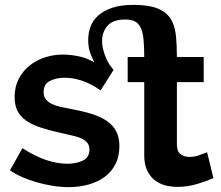

<svg xmlns="http://www.w3.org/2000/svg" viewBox="-20 -758 905 788"><path d="M856 -27Q829 -15 789.5 -3Q750 9 709 9Q681 9 656 2Q631 -5 612.5 -20.5Q594 -36 583 -60.5Q572 -85 572 -120V-421H504V-524H572Q572 -567 569 -596.5Q566 -626 557.5 -644Q549 -662 534 -670Q519 -678 494 -678Q444 -678 421.5 -652.5Q399 -627 399 -590Q399 -571 404 -552.5Q409 -534 416 -518Q423 -502 431.5 -490Q440 -478 446 -471L393 -387Q351 -416 314.5 -427.5Q278 -439 246 -439Q211 -439 185 -426Q159 -413 159 -380Q159 -362 168 -350.5Q177 -339 192.5 -331.5Q208 -324 228 -319.5Q248 -315 270 -311Q319 -302 356 -290.5Q393 -279 418.5 -261.5Q444 -244 457 -219Q470 -194 470 -158Q470 -116 454 -84.5Q438 -53 409.5 -32Q381 -11 343 -0.5Q305 10 261 10Q229 10 195.5 4.5Q162 -1 130.5 -10Q99 -19 70.5 -31.5Q42 -44 21 -59L72 -150Q170 -86 257 -86Q293 -86 320 -99Q347 -112 347 -144Q347 -162 337.5 -173Q328 -184 311.5 -191Q295 -198 273 -202.5Q251 -207 227 -213Q182 -223 147 -234.5Q112 -246 88 -262.5Q64 -279 52 -302.5Q40 -326 40 -360Q40 -402 57 -434.5Q74 -467 101.5 -489Q129 -511 164.5 -522.5Q200 -534 237 -534Q250 -534 266.5 -532.5Q283 -531 300.5 -527.5Q318 -524 335 -517.5Q352 -511 367 -502Q356 -524 349 -544.5Q342 -565 342 -594Q342 -624 352 -650Q362 -676 384.5 -695.5Q407 -715 442 -726.5Q477 -738 527 -738Q589 -738 625 -724Q661 -710 679 -683Q697 -656 701.5 -616Q706 -576 706 -524H816V-421H706V-165Q706 -137 720.5 -125.5Q735 -114 758 -114Q778 -114 797.5 -121Q817 -128 830 -133Z"/></svg>

Font: IngvarSans
Style: Bold
Weight: 700
Version: Version 3.000